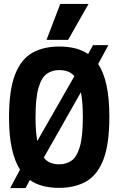

<svg xmlns="http://www.w3.org/2000/svg" viewBox="-20 -947 583 978"><path d="M110 11H32L82 -83Q55 -125 40.5 -190Q26 -255 26 -349Q26 -488 56.5 -566.5Q87 -645 144 -677.5Q201 -710 281 -710Q325 -710 362 -701Q399 -692 429 -672L454 -717H532L480 -621Q508 -579 522.5 -513Q537 -447 537 -352Q537 -212 506.5 -133.5Q476 -55 418.5 -22.5Q361 10 281 10Q237 10 199.5 0.5Q162 -9 132 -30ZM161 -349Q161 -277 170 -229L359 -559Q343 -577 323.5 -583.5Q304 -590 281 -590Q246 -590 219 -571.5Q192 -553 176.5 -501Q161 -449 161 -349ZM281 -110Q317 -110 344 -128.5Q371 -147 386.5 -199Q402 -251 402 -350Q402 -427 392 -477L203 -144Q218 -125 238 -117.5Q258 -110 281 -110ZM217 -744 287 -927H431L327 -744Z"/></svg>

Font: Georama SemiCondensed
Style: Bold
Weight: 700
Width: 4
Designer: Jean-Baptiste Levee
Foundry: Production Type
Version: Version 1.000